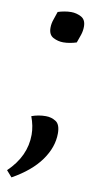

<svg xmlns="http://www.w3.org/2000/svg" viewBox="-81 -570 382 756"><g transform="rotate(10 110.5 -192.0)"><path d="M57 -102Q84 -112 114 -112Q136 -112 154 -100.5Q172 -89 172 -53Q172 2 134.5 54.5Q97 107 22 149L0 124Q71 56 71 -30Q71 -65 57 -102ZM183 -419Q171 -415 157 -412.5Q143 -410 130 -410Q109 -410 90 -420Q71 -430 71 -458Q71 -475 77 -491.5Q83 -508 88 -524Q100 -528 114 -530.5Q128 -533 141 -533Q162 -533 181 -523Q200 -513 200 -485Q200 -468 194.5 -451.5Q189 -435 183 -419Z"/></g></svg>

Font: Merienda Light
Style: Regular
Weight: 300
Designer: Eduardo Rodriguez Tunni
Foundry: Eduardo Rodriguez Tunni
Version: Version 2.001; ttfautohint (v1.8.4.7-5d5b)